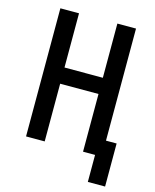

<svg xmlns="http://www.w3.org/2000/svg" viewBox="-129 -822 859 1064"><g transform="rotate(15 300.0 -290.0)"><path d="M479 155V0H410V-331H190V0H83V-735H190V-424H410V-735H517V-92H578V155Z"/></g></svg>

Font: Iosevka Custom SmBdEx
Style: Regular
Weight: 600
Width: 7
Monospace: yes
Designer: Belleve Invis
Foundry: Belleve Invis
Version: Version 11.2.4; ttfautohint (v1.8.4)